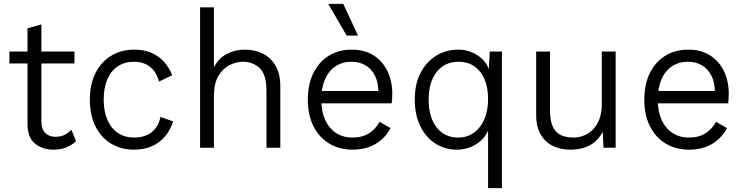

<svg xmlns="http://www.w3.org/2000/svg" viewBox="-20 -768 3866 998"><path d="M195 -641V-137Q195 -97 215 -77Q235 -57 268 -57Q296 -57 315.5 -67Q335 -77 351 -94L375 -34Q353 -13 324 -1.5Q295 10 258 10Q202 10 162.5 -21Q123 -52 123 -124V-621ZM367 -500V-438H29V-500Z M678 -510Q728 -510 766.5 -493.5Q805 -477 832 -447.5Q859 -418 875 -377L807 -344Q793 -394 760 -420.5Q727 -447 676 -447Q628 -447 592.5 -423.5Q557 -400 538 -356Q519 -312 519 -250Q519 -189 538.5 -144.5Q558 -100 593.5 -76.5Q629 -53 677 -53Q715 -53 743 -65.5Q771 -78 789 -102Q807 -126 814 -160L880 -137Q865 -91 837 -58Q809 -25 768.5 -7.5Q728 10 677 10Q610 10 558 -21Q506 -52 476.5 -110.5Q447 -169 447 -250Q447 -331 477 -389.5Q507 -448 559 -479Q611 -510 678 -510Z M1020 0V-730H1092V-418Q1116 -465 1158.5 -487.5Q1201 -510 1253 -510Q1304 -510 1345.5 -489.5Q1387 -469 1412 -427Q1437 -385 1437 -321V0H1365V-297Q1365 -380 1330 -413.5Q1295 -447 1243 -447Q1207 -447 1172 -429Q1137 -411 1114.5 -372Q1092 -333 1092 -270V0Z M1813 10Q1745 10 1692.5 -21Q1640 -52 1610 -110.5Q1580 -169 1580 -250Q1580 -331 1609.5 -389.5Q1639 -448 1690.5 -479Q1742 -510 1808 -510Q1875 -510 1922 -480Q1969 -450 1994 -398Q2019 -346 2019 -280Q2019 -264 2018 -252Q2017 -240 2016 -231H1627V-295H1984L1947 -287Q1947 -338 1929.5 -373.5Q1912 -409 1880.5 -428Q1849 -447 1807 -447Q1759 -447 1723.5 -423Q1688 -399 1669 -355Q1650 -311 1650 -250Q1650 -189 1670 -145Q1690 -101 1726.5 -77Q1763 -53 1812 -53Q1864 -53 1898.5 -75.5Q1933 -98 1953 -135L2010 -102Q1992 -68 1963.5 -42.5Q1935 -17 1897 -3.5Q1859 10 1813 10ZM1764 -748 1841 -583H1782L1686 -748Z M2517 210V-140L2529 -131Q2517 -63 2467 -26.5Q2417 10 2354 10Q2294 10 2244.5 -21Q2195 -52 2165.5 -110.5Q2136 -169 2136 -250Q2136 -333 2167 -391Q2198 -449 2249 -479.5Q2300 -510 2360 -510Q2422 -510 2470 -475Q2518 -440 2530 -378H2519L2526 -500H2589V210ZM2362 -53Q2408 -53 2443 -78Q2478 -103 2497.5 -148Q2517 -193 2517 -253Q2517 -315 2497.5 -358.5Q2478 -402 2444 -424.5Q2410 -447 2364 -447Q2291 -447 2249.5 -393.5Q2208 -340 2208 -250Q2208 -160 2249 -106.5Q2290 -53 2362 -53Z M2943 10Q2896 10 2856 -8.5Q2816 -27 2791.5 -67Q2767 -107 2767 -171V-500H2839V-190Q2839 -121 2868 -87Q2897 -53 2961 -53Q2990 -53 3016.5 -64Q3043 -75 3063.5 -96.5Q3084 -118 3096 -150Q3108 -182 3108 -224V-500H3180V0H3117L3113 -83Q3097 -52 3072.5 -31Q3048 -10 3015.5 0Q2983 10 2943 10Z M3562 10Q3494 10 3441.5 -21Q3389 -52 3359 -110.5Q3329 -169 3329 -250Q3329 -331 3358.5 -389.5Q3388 -448 3439.5 -479Q3491 -510 3557 -510Q3624 -510 3671 -480Q3718 -450 3743 -398Q3768 -346 3768 -280Q3768 -264 3767 -252Q3766 -240 3765 -231H3376V-295H3733L3696 -287Q3696 -338 3678.5 -373.5Q3661 -409 3629.5 -428Q3598 -447 3556 -447Q3508 -447 3472.5 -423Q3437 -399 3418 -355Q3399 -311 3399 -250Q3399 -189 3419 -145Q3439 -101 3475.5 -77Q3512 -53 3561 -53Q3613 -53 3647.5 -75.5Q3682 -98 3702 -135L3759 -102Q3741 -68 3712.5 -42.5Q3684 -17 3646 -3.5Q3608 10 3562 10Z"/></svg>

Font: Kantumruy Pro
Style: Regular
Weight: 400
Designer: Sovichet Tep
Foundry: Sovichet Tep
Version: Version 1.002